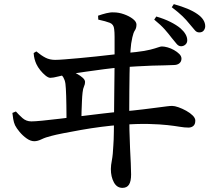

<svg xmlns="http://www.w3.org/2000/svg" viewBox="-20 -838 1040 930"><path d="M857 -614Q845 -614 835.5 -625.5Q826 -637 812 -654Q797 -674 778 -695.5Q759 -717 727 -743L737 -758Q775 -747 805 -732Q835 -717 854 -701Q887 -672 887 -643Q887 -630 878 -622Q869 -614 857 -614ZM573 72Q546 72 531.5 45Q517 18 517 -19Q517 -37 522 -62.5Q527 -88 529 -134Q531 -159 531.5 -200.5Q532 -242 532.5 -291.5Q533 -341 533.5 -390.5Q534 -440 534.5 -480.5Q535 -521 535 -542Q535 -579 535 -608Q535 -637 535 -659.5Q535 -682 533 -697Q531 -720 512 -727.5Q493 -735 456 -743L455 -762Q475 -769 495 -774Q515 -779 531 -778Q555 -778 580.5 -769Q606 -760 623.5 -746.5Q641 -733 641 -719Q641 -702 633.5 -691Q626 -680 621 -657Q614 -626 612.5 -598.5Q611 -571 609 -541Q608 -517 607.5 -480Q607 -443 606.5 -397.5Q606 -352 606 -303Q606 -254 607 -207Q608 -160 610 -118Q612 -80 613.5 -47Q615 -14 615 7Q615 40 605 56Q595 72 573 72ZM302 -240Q302 -258 302 -281.5Q302 -305 301.5 -329Q301 -353 300.5 -374Q300 -395 299 -408Q298 -435 293 -449.5Q288 -464 280 -472Q272 -480 261 -486L264 -498Q281 -499 296 -497.5Q311 -496 329 -491Q341 -487 355.5 -479Q370 -471 381 -461Q392 -451 392 -441Q392 -430 387 -419.5Q382 -409 380 -390Q378 -373 377 -349Q376 -325 375 -297.5Q374 -270 374 -241ZM146 -154Q128 -154 109 -167.5Q90 -181 75 -199Q60 -217 53 -231Q47 -244 44 -261.5Q41 -279 40 -291L57 -298Q71 -282 89 -266Q107 -250 132 -250Q148 -250 184.5 -253.5Q221 -257 270.5 -263Q320 -269 373.5 -275.5Q427 -282 477 -288Q527 -294 564 -297Q631 -303 675 -308.5Q719 -314 746 -317.5Q773 -321 788.5 -323Q804 -325 814 -325Q826 -325 844.5 -318.5Q863 -312 882 -301.5Q901 -291 913.5 -278.5Q926 -266 926 -254Q926 -236 916.5 -228Q907 -220 893 -220Q874 -220 850.5 -224Q827 -228 791.5 -232Q756 -236 701 -237.5Q646 -239 563 -233Q520 -230 470 -223.5Q420 -217 372 -208.5Q324 -200 286 -192.5Q248 -185 230 -180Q201 -173 181.5 -163.5Q162 -154 146 -154ZM224 -461Q214 -461 200.5 -472Q187 -483 175 -498Q163 -513 156 -528Q151 -539 147.5 -552Q144 -565 143 -581L156 -589Q180 -569 200.5 -558.5Q221 -548 247 -548Q263 -548 294 -550.5Q325 -553 364.5 -556.5Q404 -560 445.5 -564.5Q487 -569 526 -573.5Q565 -578 595 -581.5Q625 -585 639 -586Q683 -591 708 -597.5Q733 -604 745.5 -608.5Q758 -613 764 -613Q776 -613 792 -608.5Q808 -604 823 -595.5Q838 -587 848.5 -576.5Q859 -566 859 -554Q859 -540 849 -531.5Q839 -523 821 -523Q805 -522 777 -521.5Q749 -521 714.5 -520Q680 -519 642 -516.5Q604 -514 569 -512Q532 -509 485.5 -503Q439 -497 394 -490.5Q349 -484 317 -479Q291 -475 264 -468Q237 -461 224 -461ZM945 -681Q932 -681 923 -692.5Q914 -704 898 -722Q883 -741 864 -759.5Q845 -778 812 -803L822 -818Q861 -807 888.5 -795.5Q916 -784 936 -770Q955 -757 964.5 -742Q974 -727 974 -711Q974 -700 967 -690.5Q960 -681 945 -681Z"/></svg>

Font: Noto Serif KR SemiBold
Style: Regular
Weight: 600
Designer: Ryoko NISHIZUKA 西塚涼子 (kana & ideographs); Frank Grießhammer (Latin, Greek & Cyrillic); Wenlong ZHANG 张文龙 (bopomofo); San
Foundry: Adobe
Version: Version 2.003-H1;hotconv 1.1.1;makeotfexe 2.6.0